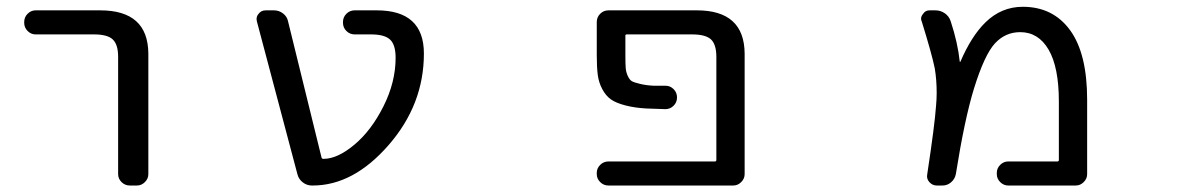

<svg xmlns="http://www.w3.org/2000/svg" viewBox="-20 -578 3540 577"><path d="M86.9 -474.6Q73.2 -474.6 63 -484.9Q52.7 -495.1 52.7 -509.8V-511.7Q52.7 -526.4 63 -536.6Q73.2 -546.9 86.9 -546.9H281.2Q424.8 -546.9 425.8 -417V-54.7Q425.8 -41 415.5 -30.8Q405.3 -20.5 391.6 -20.5H370.1Q355.5 -20.5 345.2 -30.8Q335 -41 335 -54.7V-407.2Q335 -444.3 318.8 -459.5Q302.7 -474.6 262.7 -474.6Z M952.1 -100.6Q994.1 -100.6 1044.9 -143.1Q1095.7 -185.5 1132.3 -258.3Q1168.9 -331.1 1168.9 -404.3Q1168.9 -443.4 1152.3 -459Q1135.7 -474.6 1094.7 -474.6H1045.9Q1031.2 -474.6 1021 -484.9Q1010.7 -495.1 1010.7 -509.8V-511.7Q1010.7 -526.4 1021 -536.6Q1031.2 -546.9 1045.9 -546.9H1112.3Q1253.9 -546.9 1253.9 -417Q1253.9 -263.7 1147.9 -142.1Q1042 -20.5 919.9 -20.5H917Q902.3 -20.5 890.1 -29.8Q877.9 -39.1 874 -53.7L752 -513.7Q751 -517.6 751 -520.5Q751 -529.3 756.8 -536.1Q764.6 -546.9 778.3 -546.9H803.7Q818.4 -546.9 830.6 -537.6Q842.8 -528.3 845.7 -513.7L946.3 -104.5Q947.3 -100.6 952.1 -100.6Z M2074.2 -546.9Q2216.8 -546.9 2217.8 -417V-54.7Q2217.8 -41 2207.5 -30.8Q2197.3 -20.5 2183.6 -20.5H1808.6Q1793.9 -20.5 1783.7 -30.8Q1773.4 -41 1773.4 -54.7V-58.6Q1773.4 -72.3 1783.7 -82.5Q1793.9 -92.8 1808.6 -92.8H2128.9Q2132.8 -92.8 2132.8 -97.7V-407.2Q2132.8 -444.3 2116.7 -459.5Q2100.6 -474.6 2059.6 -474.6H1863.3Q1859.4 -474.6 1859.4 -470.7V-412.1Q1859.4 -385.7 1860.4 -373.5Q1861.3 -361.3 1866.7 -349.6Q1872.1 -337.9 1878.9 -334Q1885.7 -330.1 1904.3 -325.7Q1922.9 -321.3 1945.3 -320.3Q1958 -320.3 1980.5 -320.3Q1994.1 -320.3 2004.4 -310.1Q2014.6 -299.8 2014.6 -285.2Q2014.6 -270.5 2004.4 -260.3Q1994.1 -250 1979.5 -250Q1946.3 -251 1921.9 -252Q1887.7 -253.9 1859.4 -261.2Q1831.1 -268.6 1815.9 -279.3Q1800.8 -290 1790 -310.1Q1779.3 -330.1 1776.4 -353Q1773.4 -376 1773.4 -412.1V-511.7Q1773.4 -526.4 1783.7 -536.6Q1793.9 -546.9 1808.6 -546.9Z M3009.8 -20.5Q2996.1 -20.5 2985.8 -30.8Q2975.6 -41 2975.6 -54.7V-58.6Q2975.6 -72.3 2985.8 -82.5Q2996.1 -92.8 3009.8 -92.8H3158.2Q3162.1 -92.8 3162.1 -97.7V-272.5Q3162.1 -376 3131.3 -428.7Q3100.6 -481.4 3045.9 -481.4Q3001 -481.4 2969.7 -447.3Q2938.5 -413.1 2907.2 -312.5Q2878.9 -220.7 2852.5 -54.7Q2849.6 -40 2838.4 -30.3Q2827.1 -20.5 2812.5 -20.5H2794.9Q2782.2 -20.5 2772.9 -30.8Q2763.7 -41 2766.6 -54.7Q2789.1 -203.1 2793 -259.8Q2794.9 -280.3 2794.9 -298.8Q2794.9 -338.9 2789.1 -373Q2780.3 -416 2750 -513.7Q2748 -517.6 2748 -521.5Q2748 -529.3 2753.9 -536.1Q2760.7 -546.9 2773.4 -546.9H2791Q2806.6 -546.9 2819.3 -538.1Q2832 -529.3 2836.9 -514.6Q2858.4 -449.2 2864.3 -392.6Q2864.3 -392.6 2864.7 -392.1Q2865.2 -391.6 2866.2 -392.6Q2899.4 -469.7 2941.4 -510.7Q2989.3 -557.6 3053.7 -557.6Q3144.5 -557.6 3195.8 -487.3Q3247.1 -417 3247.1 -278.3V-54.7Q3247.1 -41 3236.8 -30.8Q3226.6 -20.5 3212.9 -20.5Z"/></svg>

Font: Rounded-L Mgen+ 2m regular
Style: Regular
Weight: 400
Designer: [Source Han Sans]
Ryoko NISHIZUKA  (kana & ideographs); Paul D. Hunt (Latin, Greek & Cyrillic); Wenlong ZHANG  (bopomofo
Version: Version 1.059.20150602